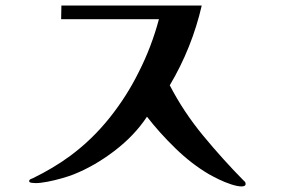

<svg xmlns="http://www.w3.org/2000/svg" viewBox="-20 -674 1040 691"><path d="M864 -12Q864 -19 857 -24Q782 -100 711 -186Q640 -272 591 -367Q671 -502 706 -654H201L200 -605H552Q539 -556 520.5 -507.5Q502 -459 479 -414Q436 -327 374 -249.5Q312 -172 234 -114Q203 -91 168.5 -70.5Q134 -50 99 -33Q96 -32 90.5 -29.5Q85 -27 85 -22Q85 -17 95 -16Q105 -15 108 -15Q125 -15 151 -20Q177 -25 203 -32.5Q229 -40 244 -46Q320 -76 392 -131Q464 -186 509 -254Q553 -197 611 -140.5Q669 -84 732 -47Q746 -39 767.5 -28.5Q789 -18 812 -10.5Q835 -3 850 -3Q855 -3 859.5 -5Q864 -7 864 -12Z"/></svg>

Font: UoqMunThenKhung
Style: Regular
Weight: 400
Designer: Font-Kai, 金井和夫, 宇文滿月
Foundry: Kazuo Kanai, Moonlit Owen
Version: Version 1.197